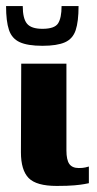

<svg xmlns="http://www.w3.org/2000/svg" viewBox="-30 -609 321 633"><path d="M157 4Q90 4 64.5 -22Q39 -48 39 -107L40 -399H189V-113Q189 -82 198.5 -68.5Q208 -55 230 -55Q243 -55 251.5 -57Q260 -59 263 -60V-5Q258 -4 247.5 -2Q237 0 215.5 2Q194 4 157 4ZM110 -458Q61 -458 35 -470Q9 -482 -0.5 -510.5Q-10 -539 -10 -589H45Q45 -548 59 -531Q73 -514 110 -514Q150 -514 161.5 -532Q173 -550 173 -589H229Q229 -538 219.5 -509.5Q210 -481 184 -469.5Q158 -458 110 -458Z"/></svg>

Font: Genos Thin
Style: Bold
Weight: 700
Version: Version 1.010